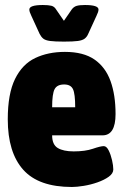

<svg xmlns="http://www.w3.org/2000/svg" viewBox="-20 -738 494 766"><path d="M267 8Q134 8 72.5 -61Q11 -130 11 -262Q11 -364 40 -423Q69 -482 120.5 -506.5Q172 -531 239 -531Q313 -531 357 -500.5Q401 -470 421 -414.5Q441 -359 441 -283Q441 -198 389 -198H188Q188 -161 210.5 -147.5Q233 -134 274 -134Q320 -134 350.5 -144.5Q381 -155 394 -155Q405 -155 413.5 -138Q422 -121 427 -99Q432 -77 432 -62Q432 -46 414 -33Q396 -20 369 -10.5Q342 -1 314 3.5Q286 8 267 8ZM188 -310H280Q280 -364 271 -382.5Q262 -401 236 -401Q208 -401 198 -382.5Q188 -364 188 -310ZM319 -718Q373 -718 373 -700Q373 -691 365 -675L332 -603Q327 -591 318 -584Q309 -577 290.5 -574.5Q272 -572 235 -572Q199 -572 180 -574.5Q161 -577 152.5 -584Q144 -591 138 -603L105 -675Q97 -691 97 -700Q97 -718 151 -718Q173 -718 185 -715Q197 -712 204 -700L235 -655L266 -700Q274 -711 285.5 -714.5Q297 -718 319 -718Z"/></svg>

Font: Asap Condensed Black
Style: Regular
Weight: 900
Width: 3
Designer: Pablo Cosgaya
Foundry: Omnibus-Type
Version: Version 3.001; ttfautohint (v1.8.4.7-5d5b)